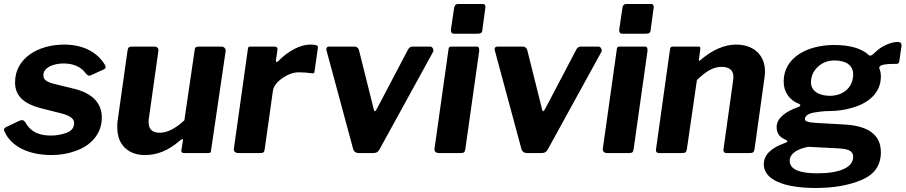

<svg xmlns="http://www.w3.org/2000/svg" viewBox="-21 -762 4509 956"><path d="M237 10C279 10 319 3 357 -11C433 -38 486 -96 486 -177C486 -245 443 -296 352 -319L242 -346C205 -357 195 -368 195 -388C195 -425 243 -446 296 -446C347 -446 384 -427 404 -399C411 -390 418 -385 423 -385C426 -385 429 -386 431 -387L497 -417C502 -420 505 -423 505 -428C505 -432 504 -435 502 -438C467 -498 398 -540 299 -540C167 -540 54 -471 54 -352C54 -285 96 -245 187 -222L286 -197C330 -185 348 -170 348 -150C348 -127 336 -110 311 -101C286 -92 260 -87 233 -87C164 -87 128 -112 105 -153C100 -160 95 -164 89 -164C87 -164 82 -163 74 -160L9 -129C2 -125 -1 -121 -1 -116C-1 -113 0 -110 2 -106C33 -37 114 10 237 10Z M700 10C761 10 816 -11 876 -63C880 -67 884 -69 887 -69C889 -69 890 -68 890 -65V-63L882 -14C882 -13 882 -11 882 -10C882 -3 887 0 897 0H1016C1027 0 1029 -2 1030 -14L1102 -504C1102 -506 1103 -508 1103 -509C1103 -519 1096 -530 1081 -530H973C954 -530 949 -527 948 -511L897 -163C853 -122 812 -101 774 -101C737 -101 719 -119 719 -154C719 -161 719 -167 720 -171L767 -504C767 -506 768 -508 768 -510C768 -521 763 -530 748 -530H638C621 -530 617 -527 614 -510L564 -156C563 -150 563 -140 563 -126C563 -42 617 10 700 10Z M1271 0C1291 0 1294 -2 1297 -19L1338 -311C1344 -354 1413 -402 1466 -402C1489 -402 1511 -400 1534 -397C1535 -397 1536 -397 1537 -397C1542 -397 1545 -398 1546 -413L1562 -525C1562 -526 1562 -526 1562 -527C1562 -537 1550 -540 1522 -540C1475 -540 1413 -508 1366 -459C1362 -455 1359 -453 1357 -453C1354 -453 1353 -455 1353 -460V-464L1360 -509C1360 -512 1361 -514 1361 -516C1361 -525 1356 -530 1346 -530H1227C1216 -530 1214 -528 1213 -516L1144 -25C1144 -23 1143 -21 1143 -19C1143 -10 1149 0 1165 0Z M2033 -530C2024 -530 2019 -527 2012 -518L1857 -223C1852 -213 1848 -208 1845 -208C1844 -208 1842 -210 1841 -214L1767 -510C1766 -519 1757 -530 1746 -530H1619C1609 -530 1604 -526 1604 -517C1604 -514 1604 -511 1605 -510L1736 -25C1739 -9 1749 0 1765 0H1836C1853 0 1860 -4 1868 -17L2135 -503C2136 -506 2137 -508 2137 -511C2137 -518 2132 -530 2120 -530Z M2395 -719C2396 -722 2396 -724 2396 -727C2396 -733 2394 -742 2385 -742H2258C2248 -742 2242 -735 2240 -722L2224 -613C2224 -600 2229 -594 2239 -594H2354C2373 -594 2380 -598 2381 -615ZM2365 -508C2365 -510 2365 -512 2365 -513C2365 -524 2362 -530 2354 -530H2227C2216 -530 2213 -527 2212 -515L2143 -25C2143 -23 2142 -21 2142 -19C2142 -10 2148 0 2164 0H2270C2290 0 2293 -3 2296 -20Z M2871 -530C2862 -530 2857 -527 2850 -518L2695 -223C2690 -213 2686 -208 2683 -208C2682 -208 2680 -210 2679 -214L2605 -510C2604 -519 2595 -530 2584 -530H2457C2447 -530 2442 -526 2442 -517C2442 -514 2442 -511 2443 -510L2574 -25C2577 -9 2587 0 2603 0H2674C2691 0 2698 -4 2706 -17L2973 -503C2974 -506 2975 -508 2975 -511C2975 -518 2970 -530 2958 -530Z M3233 -719C3234 -722 3234 -724 3234 -727C3234 -733 3232 -742 3223 -742H3096C3086 -742 3080 -735 3078 -722L3062 -613C3062 -600 3067 -594 3077 -594H3192C3211 -594 3218 -598 3219 -615ZM3203 -508C3203 -510 3203 -512 3203 -513C3203 -524 3200 -530 3192 -530H3065C3054 -530 3051 -527 3050 -515L2981 -25C2981 -23 2980 -21 2980 -19C2980 -10 2986 0 3002 0H3108C3128 0 3131 -3 3134 -20Z M3372 0C3392 0 3396 -3 3399 -19L3449 -363C3494 -407 3529 -429 3572 -429C3611 -429 3631 -412 3631 -378C3631 -375 3630 -368 3629 -359L3581 -16C3581 -5 3586 0 3596 0H3711C3728 0 3733 -3 3736 -20L3786 -378C3787 -390 3788 -399 3788 -406C3788 -487 3733 -540 3644 -540C3587 -540 3529 -515 3469 -465C3465 -461 3462 -459 3461 -459C3460 -459 3459 -460 3459 -463V-467L3466 -517C3466 -519 3466 -520 3466 -522C3466 -527 3465 -530 3457 -530H3329C3320 -530 3316 -527 3315 -516L3245 -16C3245 -5 3250 0 3260 0Z M4041 174C4129 174 4205 161 4269 134C4333 107 4365 61 4365 -4C4365 -89 4305 -135 4185 -142L4043 -150C4002 -153 3987 -157 3987 -169C3987 -184 4001 -195 4029 -201C4057 -206 4083 -209 4107 -209C4148 -209 4189 -215 4228 -227C4307 -251 4365 -302 4365 -381C4365 -395 4363 -407 4359 -416C4358 -419 4357 -421 4357 -424C4357 -433 4366 -438 4384 -441C4395 -443 4414 -444 4439 -444C4440 -444 4441 -444 4442 -444C4451 -444 4457 -447 4458 -466L4468 -534C4468 -535 4468 -536 4468 -537C4468 -548 4462 -553 4446 -553C4415 -553 4365 -531 4337 -502C4322 -487 4316 -485 4312 -485C4310 -485 4307 -486 4305 -488C4269 -521 4211 -538 4132 -538C4001 -538 3881 -477 3881 -356C3881 -304 3909 -264 3957 -245C3962 -243 3964 -241 3964 -238C3964 -235 3960 -231 3951 -228C3894 -208 3846 -175 3846 -130C3846 -98 3860 -79 3891 -66C3896 -64 3899 -62 3899 -59C3899 -55 3895 -52 3887 -50C3817 -25 3782 10 3782 56C3782 131 3878 174 4041 174ZM4111 -285C4054 -285 4017 -311 4017 -351C4017 -383 4029 -409 4052 -430C4075 -451 4102 -461 4134 -461C4194 -461 4227 -435 4227 -392C4227 -325 4176 -285 4111 -285ZM4049 101C3957 101 3911 80 3911 39C3911 -1 3957 -23 4005 -31L4157 -23C4208 -20 4227 -8 4227 19C4227 72 4160 101 4049 101Z"/></svg>

Font: Libre Franklin
Style: Bold Italic
Weight: 700
Italic angle: -8°
Designer: Pablo Impallari, Rodrigo Fuenzalida
Foundry: Impallari Type
Version: Version 1.002; ttfautohint (v1.5)